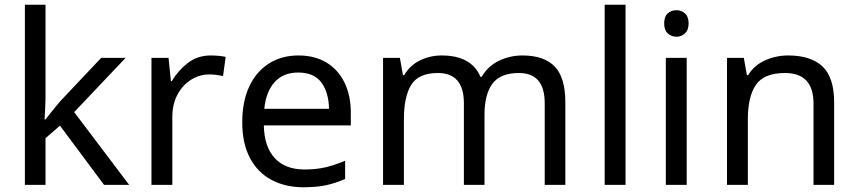

<svg xmlns="http://www.w3.org/2000/svg" viewBox="-20 -780 3620 810"><path d="M172 -363Q172 -347 170.5 -321Q169 -295 168 -276H172Q178 -284 190 -299Q202 -314 214.5 -329.5Q227 -345 236 -355L407 -536H510L293 -307L525 0H419L233 -250L172 -197V0H85V-760H172Z M869 -546Q884 -546 901.5 -544.5Q919 -543 932 -540L921 -459Q908 -462 892.5 -464Q877 -466 863 -466Q822 -466 786 -443.5Q750 -421 728.5 -380.5Q707 -340 707 -286V0H619V-536H691L701 -438H705Q731 -482 772 -514Q813 -546 869 -546Z M1239 -546Q1308 -546 1357.5 -516Q1407 -486 1433.5 -431.5Q1460 -377 1460 -304V-251H1093Q1095 -160 1139.5 -112.5Q1184 -65 1264 -65Q1315 -65 1354.5 -74.5Q1394 -84 1436 -102V-25Q1395 -7 1355 1.5Q1315 10 1260 10Q1184 10 1125.5 -21Q1067 -52 1034.5 -113.5Q1002 -175 1002 -264Q1002 -352 1031.5 -415Q1061 -478 1114.5 -512Q1168 -546 1239 -546ZM1238 -474Q1175 -474 1138.5 -433.5Q1102 -393 1095 -321H1368Q1367 -389 1336 -431.5Q1305 -474 1238 -474Z M2184 -546Q2275 -546 2320 -499.5Q2365 -453 2365 -349V0H2278V-345Q2278 -472 2169 -472Q2091 -472 2057.5 -427Q2024 -382 2024 -296V0H1937V-345Q1937 -472 1827 -472Q1746 -472 1715 -422Q1684 -372 1684 -278V0H1596V-536H1667L1680 -463H1685Q1710 -505 1752.5 -525.5Q1795 -546 1843 -546Q1969 -546 2007 -456H2012Q2039 -502 2085.5 -524Q2132 -546 2184 -546Z M2619 0H2531V-760H2619Z M2834 -737Q2854 -737 2869.5 -723.5Q2885 -710 2885 -681Q2885 -653 2869.5 -639Q2854 -625 2834 -625Q2812 -625 2797 -639Q2782 -653 2782 -681Q2782 -710 2797 -723.5Q2812 -737 2834 -737ZM2877 -536V0H2789V-536Z M3305 -546Q3401 -546 3450 -499.5Q3499 -453 3499 -349V0H3412V-343Q3412 -472 3292 -472Q3203 -472 3169 -422Q3135 -372 3135 -278V0H3047V-536H3118L3131 -463H3136Q3162 -505 3208 -525.5Q3254 -546 3305 -546Z"/></svg>

Font: Noto Sans Saurashtra
Style: Regular
Weight: 400
Designer: Monotype Design Team
Foundry: Monotype Imaging Inc.
Version: Version 2.001; ttfautohint (v1.8.4.7-5d5b)